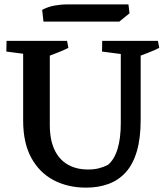

<svg xmlns="http://www.w3.org/2000/svg" viewBox="-20 -841 758 879"><path d="M374 18Q290 18 225 -16.5Q160 -51 123 -119Q86 -187 86 -289V-654H208V-269Q208 -202 229 -156.5Q250 -111 289.5 -88Q329 -65 383 -65Q411 -65 432.5 -70.5Q454 -76 474 -86Q503 -110 518 -158.5Q533 -207 533 -279V-654H624V-292Q624 -208 606.5 -148.5Q589 -89 556 -52.5Q523 -16 477 1Q431 18 374 18ZM147 -587 9 -605 10 -654H150ZM194 -581 193 -654H287L293 -622Q272 -611 246 -601Q220 -591 194 -581ZM585 -587 447 -605 448 -654H588ZM610 -581 609 -654H703L709 -622Q688 -611 662 -601Q636 -591 610 -581ZM179 -742 173 -796Q202 -811 232.5 -816Q263 -821 286 -821H568L573 -780L526 -742Z"/></svg>

Font: Eczar Medium
Style: Regular
Weight: 500
Designer: Vaibhav Singh
Foundry: Rosetta Type Foundry
Version: Version 2.000